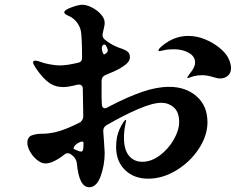

<svg xmlns="http://www.w3.org/2000/svg" viewBox="-20 -789 1040 807"><path d="M852 -275Q852 -219 815.5 -163.5Q779 -108 721 -73Q663 -38 603 -38Q543 -38 505.5 -74.5Q468 -111 468 -171Q468 -216 483 -247Q491 -264 498 -274.5Q505 -285 508 -285Q510 -285 510 -282Q510 -280 508 -272Q501 -239 501 -210Q501 -160 522 -134.5Q543 -109 578 -109Q616 -109 652 -136Q688 -163 710.5 -202.5Q733 -242 733 -276Q733 -318 710.5 -337.5Q688 -357 658 -357Q622 -357 560.5 -330.5Q499 -304 428 -263Q413 -254 414 -237L417 -196L420 -147Q420 -95 403 -48.5Q386 -2 355 -2Q312 -2 303 -103Q300 -126 277 -141Q272 -145 265 -145Q256 -145 249 -138Q202 -102 171 -102Q154 -102 136 -116.5Q118 -131 106.5 -151.5Q95 -172 95 -188Q95 -213 113.5 -220Q132 -227 161 -227Q183 -227 211 -233Q255 -243 319 -276Q330 -288 330 -299Q330 -335 328 -415Q328 -426 322 -430.5Q316 -435 305 -433Q267 -423 246 -423Q211 -423 185 -442Q159 -461 131 -502Q119 -520 119 -527Q119 -534 128 -534Q138 -534 153 -528Q165 -523 189.5 -518.5Q214 -514 231 -514Q261 -514 307 -525Q325 -528 325 -546Q325 -586 323.5 -618Q322 -650 320 -658Q316 -679 302 -696.5Q288 -714 269 -722Q250 -730 250 -737Q250 -747 280 -758Q310 -769 326 -769Q344 -769 366.5 -757.5Q389 -746 404.5 -728.5Q420 -711 420 -693Q420 -683 416.5 -670Q413 -657 412 -650Q411 -647 411 -642Q411 -631 420 -623Q444 -603 476 -590L493 -584Q510 -578 518 -570.5Q526 -563 526 -548Q526 -527 493 -507Q476 -495 424 -474Q407 -467 407 -449V-379Q407 -363 408 -353Q408 -334 422 -334Q425 -334 433 -338L442 -343Q517 -382 578 -403Q639 -424 691 -424Q761 -424 806.5 -384Q852 -344 852 -275ZM951 -503Q951 -482 937.5 -470.5Q924 -459 904 -459Q896 -459 876 -465Q850 -473 830 -473Q812 -473 795 -469Q785 -466 778.5 -463.5Q772 -461 770 -461Q767 -461 767 -464Q767 -465 778 -480Q800 -506 800 -526Q800 -552 773.5 -567Q747 -582 711 -582Q686 -582 669.5 -578Q653 -574 650 -574Q646 -574 646 -577Q646 -584 665 -599Q714 -638 771 -638Q808 -638 842.5 -623.5Q877 -609 902.5 -588Q928 -567 938 -548Q951 -523 951 -503ZM418 -602Q414 -602 411 -597.5Q408 -593 408 -586V-585Q408 -580 411.5 -569Q415 -558 420 -561Q425 -564 430 -569Q433 -572 433 -577Q433 -585 424 -599Q421 -602 418 -602ZM325 -194Q318 -194 305 -186L303 -185Q295 -179 291 -171.5Q287 -164 292 -162L306 -156Q314 -152 321 -152Q327 -152 329 -159.5Q331 -167 331 -188Q331 -194 325 -194Z"/></svg>

Font: Shippori Antique B1
Style: Regular
Weight: 400
Designer: FONTDASU
Foundry: FONTDASU / Google Inc. / but / Adobe
Version: Version 2.001